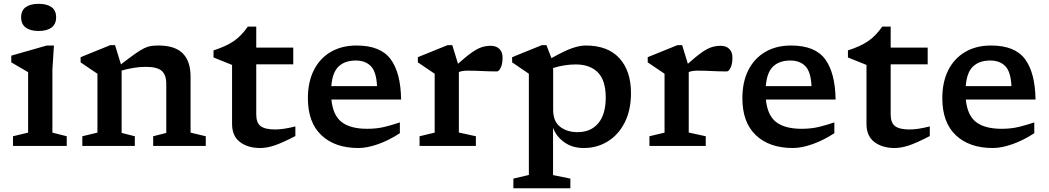

<svg xmlns="http://www.w3.org/2000/svg" viewBox="-20 -763 5484 1004"><path d="M182 -601Q139 -601 114.8 -618.8Q90.5 -636.5 90.5 -672.5Q90.5 -708.5 114.8 -725.8Q139 -743 182 -743Q225 -743 249.2 -725.8Q273.5 -708.5 273.5 -672.5Q273.5 -636.5 249.2 -618.8Q225 -601 182 -601ZM262 -525 254 -398.5V-69.5L329 -50.5V0H48V-50.5L127 -69.5V-385.5Q121.5 -389 106.2 -397.8Q91 -406.5 72.8 -417.2Q54.5 -428 39 -437V-472L224.5 -525Z M781 -50.5 849.5 -68V-325Q849.5 -372 825.2 -392.8Q801 -413.5 742 -413.5Q711 -413.5 678 -408Q645 -402.5 616 -394V-68L685 -50.5V0H410.5V-50.5L489.5 -69.5V-377.5Q481 -383 458.2 -398.2Q435.5 -413.5 401.5 -437V-464L557 -527H581.5L612.5 -426.5Q658 -461.5 686.2 -481.5Q714.5 -501.5 733.8 -510.8Q753 -520 769.5 -522.5Q786 -525 808.5 -525Q895 -525 935.8 -483.8Q976.5 -442.5 976.5 -362.5V-69.5L1056 -50.5V0H781Z M1320 -164.5Q1320 -120.5 1343.2 -103.2Q1366.5 -86 1419 -86Q1463 -86 1524.5 -102V-51.5Q1455 -15.5 1414.8 -2.2Q1374.5 11 1340.5 11Q1276.5 11 1235 -20.2Q1193.5 -51.5 1193.5 -115V-423.5L1096.5 -462.5V-499.5Q1161 -520 1201.5 -547.5Q1242 -575 1276 -624H1320V-514H1513.5V-426.5H1320Z M1845 -525Q1969.5 -525 2022.5 -453.8Q2075.5 -382.5 2077.5 -242.5H1713Q1721 -160 1766.5 -124.8Q1812 -89.5 1901 -89.5Q1951 -89.5 1993 -100Q2035 -110.5 2071 -123V-66.5Q2013.5 -29 1956.5 -9Q1899.5 11 1854 11Q1731.5 11 1660.8 -55.8Q1590 -122.5 1590 -249.5Q1590 -334 1621 -395.8Q1652 -457.5 1709.2 -491.2Q1766.5 -525 1845 -525ZM1840.5 -446.5Q1783.5 -446.5 1750.8 -415.5Q1718 -384.5 1712.5 -312.5H1951.5Q1948 -388 1919.2 -417.2Q1890.5 -446.5 1840.5 -446.5Z M2546.5 -523.5Q2575 -523.5 2591.5 -507.2Q2608 -491 2608 -462Q2608 -428 2598.2 -408.8Q2588.5 -389.5 2579 -389.5Q2539 -389.5 2501.2 -391.5Q2463.5 -393.5 2425.5 -393.5Q2412.5 -393.5 2401.8 -392Q2391 -390.5 2379.5 -386.5V-70L2468.5 -50.5V0H2174V-50.5L2253 -69.5V-377.5Q2243 -384 2218 -401Q2193 -418 2165 -437V-464L2320.5 -527H2345L2375 -429.5Q2419.5 -469.5 2449 -489.8Q2478.5 -510 2500.8 -516.8Q2523 -523.5 2546.5 -523.5Z M2962.5 171V221.5H2664.5V171L2745.5 152V-377.5Q2736 -384 2710.8 -401Q2685.5 -418 2658 -437V-464L2813.5 -527H2837.5L2863.5 -459Q2934 -498.5 2973.5 -511.8Q3013 -525 3043 -525Q3158.5 -525 3219 -458.5Q3279.5 -392 3279.5 -277Q3279.5 -186.5 3246.5 -122Q3213.5 -57.5 3157.5 -23.2Q3101.5 11 3032.5 11Q2972.5 11 2930.2 -19.5Q2888 -50 2872 -95V152.5ZM3147.5 -253Q3147.5 -342.5 3106.5 -384.2Q3065.5 -426 2990.5 -426Q2932.5 -426 2872.5 -407.5V-188.5Q2872.5 -128.5 2908.8 -100.2Q2945 -72 3000 -72Q3069.5 -72 3108.5 -118.5Q3147.5 -165 3147.5 -253Z M3748.5 -523.5Q3777 -523.5 3793.5 -507.2Q3810 -491 3810 -462Q3810 -428 3800.2 -408.8Q3790.5 -389.5 3781 -389.5Q3741 -389.5 3703.2 -391.5Q3665.5 -393.5 3627.5 -393.5Q3614.5 -393.5 3603.8 -392Q3593 -390.5 3581.5 -386.5V-70L3670.5 -50.5V0H3376V-50.5L3455 -69.5V-377.5Q3445 -384 3420 -401Q3395 -418 3367 -437V-464L3522.5 -527H3547L3577 -429.5Q3621.5 -469.5 3651 -489.8Q3680.5 -510 3702.8 -516.8Q3725 -523.5 3748.5 -523.5Z M4117 -525Q4241.5 -525 4294.5 -453.8Q4347.5 -382.5 4349.5 -242.5H3985Q3993 -160 4038.5 -124.8Q4084 -89.5 4173 -89.5Q4223 -89.5 4265 -100Q4307 -110.5 4343 -123V-66.5Q4285.5 -29 4228.5 -9Q4171.5 11 4126 11Q4003.5 11 3932.8 -55.8Q3862 -122.5 3862 -249.5Q3862 -334 3893 -395.8Q3924 -457.5 3981.2 -491.2Q4038.5 -525 4117 -525ZM4112.5 -446.5Q4055.5 -446.5 4022.8 -415.5Q3990 -384.5 3984.5 -312.5H4223.5Q4220 -388 4191.2 -417.2Q4162.5 -446.5 4112.5 -446.5Z M4637.5 -164.5Q4637.5 -120.5 4660.8 -103.2Q4684 -86 4736.5 -86Q4780.5 -86 4842 -102V-51.5Q4772.5 -15.5 4732.2 -2.2Q4692 11 4658 11Q4594 11 4552.5 -20.2Q4511 -51.5 4511 -115V-423.5L4414 -462.5V-499.5Q4478.5 -520 4519 -547.5Q4559.5 -575 4593.5 -624H4637.5V-514H4831V-426.5H4637.5Z M5162.5 -525Q5287 -525 5340 -453.8Q5393 -382.5 5395 -242.5H5030.5Q5038.5 -160 5084 -124.8Q5129.5 -89.5 5218.5 -89.5Q5268.5 -89.5 5310.5 -100Q5352.5 -110.5 5388.5 -123V-66.5Q5331 -29 5274 -9Q5217 11 5171.5 11Q5049 11 4978.2 -55.8Q4907.5 -122.5 4907.5 -249.5Q4907.5 -334 4938.5 -395.8Q4969.5 -457.5 5026.8 -491.2Q5084 -525 5162.5 -525ZM5158 -446.5Q5101 -446.5 5068.2 -415.5Q5035.5 -384.5 5030 -312.5H5269Q5265.5 -388 5236.8 -417.2Q5208 -446.5 5158 -446.5Z"/></svg>

Font: Newsreader 6pt Medium
Style: Regular
Weight: 500
Designer: Hugues Gentile
Foundry: Production Type
Version: Version 1.003; ttfautohint (v1.8.3)